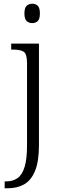

<svg xmlns="http://www.w3.org/2000/svg" viewBox="-20 -770 333 1030"><path d="M153 -646Q135 -646 123 -657Q111 -668 111 -698Q111 -728 123 -739Q135 -750 153 -750Q171 -750 182.5 -739Q194 -728 194 -698Q194 -668 182.5 -657Q171 -646 153 -646ZM5 240V203H14Q49 203 74 185.5Q99 168 112 125.5Q125 83 125 9V-431Q125 -481 107 -492.5Q89 -504 50 -504H40V-536H189V8Q189 97 167.5 148Q146 199 108.5 219.5Q71 240 21 240Z"/></svg>

Font: Noto Serif Gurmukhi Light
Style: Regular
Weight: 300
Designer: Vaibhav Singh and the Monotype Design Team
Foundry: Monotype Imaging Inc.
Version: Version 2.004; ttfautohint (v1.8.4.7-5d5b)